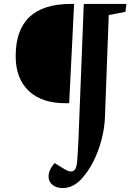

<svg xmlns="http://www.w3.org/2000/svg" viewBox="-20 -720 686 969"><path d="M369.1 97.2Q371.6 73.2 376 -16.1L402.8 -700.2H618.2L612.8 -660.2L528.8 -644L509.8 -130.9Q506.8 -49.8 477.5 33.2Q448.2 116.2 399.9 172.9Q354 229 296.9 229Q264.6 229 244.9 212.9Q225.1 196.8 225.1 171.9Q225.1 136.7 255.9 103L304.2 132.8Q363.3 170.4 369.1 97.2ZM354 -700.2 329.1 -199.2H308.1Q189.9 -199.2 124.5 -261.7Q59.1 -324.2 59.1 -437Q59.1 -700.2 337.9 -700.2Z"/></svg>

Font: Literata SemiBold
Style: Italic
Weight: 650
Italic angle: -2.39999°
Designer: Latin by Veronika Burian and Jose Scaglione. Greek by Irene Vlachou. Cyrillic by Vera Evstafieva
Foundry: TypeTogether
Version: Version 3.021